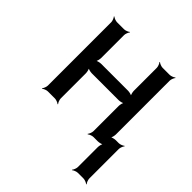

<svg xmlns="http://www.w3.org/2000/svg" viewBox="-186 -627 950 950"><g transform="rotate(45 288.5 -152.0)"><path d="M554 160V-47C554 -56 560 -71 565 -76L563 -78C558 -73 543 -67 534 -67H513C504 -67 487 -63 482 -58L484 -56C489 -61 493 -78 493 -87V-464C493 -473 499 -488 504 -493L502 -495C497 -490 482 -484 473 -484H423C414 -484 399 -490 394 -495L392 -493C397 -488 403 -473 403 -464V-303C403 -294 407 -277 412 -272L414 -274C409 -279 392 -283 383 -283H194C185 -283 168 -279 163 -274L165 -272C170 -277 174 -294 174 -303V-464C174 -473 180 -488 185 -493L183 -495C178 -490 163 -484 154 -484H104C95 -484 80 -490 75 -495L73 -493C78 -488 84 -473 84 -464V-20C84 -11 78 4 73 9L75 11C80 6 95 0 104 0H154C163 0 178 6 183 11L185 9C180 4 174 -11 174 -20V-197C174 -206 170 -223 165 -228L163 -226C168 -221 185 -217 194 -217H383C392 -217 409 -221 414 -226L412 -228C407 -223 403 -206 403 -197V-20C403 -11 397 4 392 9L394 11C399 6 414 0 423 0H454C463 0 480 -4 485 -9L483 -11C478 -6 474 11 474 20V160C474 169 468 184 463 189L465 191C470 186 485 180 494 180H534C543 180 558 186 563 191L565 189C560 184 554 169 554 160Z"/></g></svg>

Font: Gamestation Storm
Style: Regular
Weight: 400
Designer: Jonas Hecksher
Foundry: Jonas Hecksher, Playtypeª, e-types AS
Version: Version 1.003